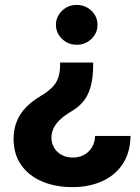

<svg xmlns="http://www.w3.org/2000/svg" viewBox="-20 -560 566 776"><path d="M356.6 -307.2V-300.4Q356.6 -246.1 346.4 -209.7Q336.1 -173.2 316.4 -149.7Q296.7 -126.1 267.8 -109.4Q243.8 -95.3 225.9 -79.4Q208 -63.5 198.1 -44.7Q188.2 -25.9 187.9 -3.3Q188.2 20.3 199.5 38.4Q210.7 56.4 230.3 66.6Q249.9 76.8 274 76.8Q299.3 76.8 319.4 66Q339.6 55.2 351.5 35.4Q363.5 15.5 364.3 -10.7H507.6Q506.3 58.2 475 104.3Q443.6 150.4 391 173.3Q338.4 196.3 272.9 196.3Q204.3 196.3 150.5 173.6Q96.7 151 65.9 107.4Q35.1 63.8 34.8 1.6Q35.1 -38.4 48.1 -70Q61.1 -101.6 85.4 -126.6Q109.8 -151.6 143.4 -171.3Q172.6 -188.8 190 -206Q207.4 -223.1 215.2 -245.6Q223 -268.1 223 -300.4V-307.2ZM290 -540Q325 -540 349.6 -516.6Q374.2 -493.1 374 -459.6Q374.2 -426.6 349.6 -402.8Q325 -379.1 290 -379.1Q255.3 -379.1 230.8 -402.8Q206.2 -426.6 206.1 -459.6Q206.2 -493.1 230.8 -516.6Q255.3 -540 290 -540Z"/></svg>

Font: Inter Display V
Style: Regular
Weight: 400
Designer: Rasmus Andersson
Foundry: rsms
Version: Version 3.015;git-src